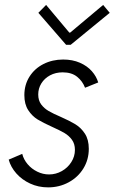

<svg xmlns="http://www.w3.org/2000/svg" viewBox="-20 -770 476 797"><path d="M16.1 -107.4 72.3 -131.3Q78.1 -107.9 94.7 -88.4Q111.3 -68.8 134.8 -57.4Q158.2 -45.9 183.6 -45.9Q211.9 -45.9 236.6 -59.8Q261.2 -73.7 276.1 -97.2Q291 -120.6 291 -147.9Q291 -172.9 278.6 -189.9Q266.1 -207 247.3 -218Q228.5 -229 196.8 -243.2Q158.7 -260.3 136 -274.2Q113.3 -288.1 97.2 -312.7Q81.1 -337.4 81.1 -375Q81.1 -418 102.3 -451.7Q123.5 -485.4 160.4 -504.2Q197.3 -522.9 242.2 -522.9Q281.2 -522.9 311.8 -509.5Q342.3 -496.1 361.3 -474.4Q380.4 -452.6 387.7 -427.7L333 -405.8Q322.8 -433.1 300 -451.4Q277.3 -469.7 240.2 -469.7Q210.9 -469.7 187.7 -457.3Q164.6 -444.8 151.6 -423.8Q138.7 -402.8 138.7 -377.9Q138.7 -353 151.1 -336.4Q163.6 -319.8 182.1 -309.1Q200.7 -298.3 232.4 -284.7Q270 -268.1 293.2 -253.9Q316.4 -239.7 332.5 -215.1Q348.6 -190.4 348.6 -152.3Q348.6 -107.4 326.2 -70.8Q303.7 -34.2 264.9 -13.2Q226.1 7.8 179.7 7.8Q139.2 7.8 105 -8.1Q70.8 -23.9 47.6 -50.3Q24.4 -76.7 16.1 -107.4ZM139.2 -716.8 171.4 -749.5 267.6 -634.8H271.5L408.2 -749.5L435.5 -716.8L273.4 -584H254.4Z"/></svg>

Font: Reddit Sans Fudge Light Italic
Style: Regular
Weight: 300
Italic angle: -11.25°
Designer: Stephen Hutchings
Version: Version 1.013